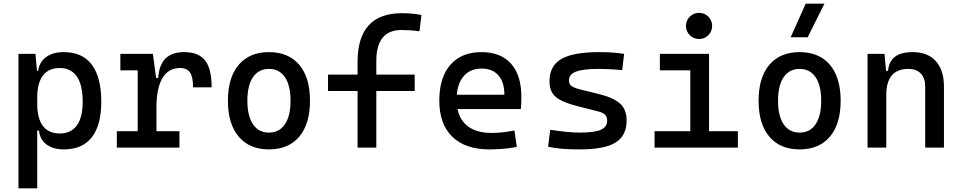

<svg xmlns="http://www.w3.org/2000/svg" viewBox="-20 -815 5313 1060"><path d="M82 224.6V-517.6H175.8L185.5 -408.2V224.6ZM332.5 9.8Q272.9 9.8 236.6 -17.6Q200.2 -44.9 195.3 -93.8H150.4L185.5 -241.2Q185.5 -161.1 217 -119.6Q248.5 -78.1 309.6 -78.1Q372.1 -78.1 404.3 -122.6Q436.5 -167 436.5 -253.9Q436.5 -345.7 404.3 -392.6Q372.1 -439.5 309.6 -439.5Q248.5 -439.5 217 -397.9Q185.5 -356.4 185.5 -276.4L150.4 -423.8H190.4Q197.3 -472.7 234.6 -500Q272 -527.3 332.5 -527.3Q434.6 -527.3 486.8 -458Q539.1 -388.7 539.1 -253.9Q539.1 -124 486.8 -57.1Q434.6 9.8 332.5 9.8Z M843.8 -222.7 813.5 -384.8H853.5Q862.3 -527.3 996.1 -527.3Q1076.2 -527.3 1112.3 -481.4Q1148.4 -435.5 1148.4 -333H1045.9Q1045.9 -389.6 1029.1 -414.6Q1012.2 -439.5 974.6 -439.5Q908.7 -439.5 876.2 -383.1Q843.8 -326.7 843.8 -222.7ZM625 0V-90.8H970.7V0ZM740.2 0V-517.6H824.2L843.8 -369.1V0ZM644.5 -426.8V-517.6H817.4L827.1 -426.8Z M1464.8 9.8Q1357.4 9.8 1297.9 -60.5Q1238.3 -130.9 1238.3 -258.8Q1238.3 -387.2 1297.9 -457.3Q1357.4 -527.3 1464.8 -527.3Q1572.8 -527.3 1632.1 -457.3Q1691.4 -387.2 1691.4 -258.8Q1691.4 -130.9 1632.1 -60.5Q1572.8 9.8 1464.8 9.8ZM1464.8 -83Q1522 -83 1553 -128.9Q1584 -174.8 1584 -258.8Q1584 -343.3 1553 -388.9Q1522 -434.6 1464.8 -434.6Q1407.7 -434.6 1376.7 -388.9Q1345.7 -343.3 1345.7 -258.8Q1345.7 -174.8 1376.7 -128.9Q1407.7 -83 1464.8 -83Z M1954.1 0V-473.6Q1954.1 -742.2 2199.2 -742.2Q2254.9 -742.2 2306.6 -732.4L2295.9 -642.6Q2265.1 -646.5 2241.7 -647.9Q2218.3 -649.4 2196.3 -649.4Q2057.6 -649.4 2057.6 -478.5V0ZM1791 -312.5V-403.3H2269.5V-312.5Z M2681.6 9.8Q2549.3 9.8 2477.3 -59.8Q2405.3 -129.4 2405.3 -259.8Q2405.3 -386.7 2466.3 -457Q2527.3 -527.3 2638.7 -527.3Q2743.7 -527.3 2801 -463.9Q2858.4 -400.4 2858.4 -279.3Q2858.4 -243.7 2855.5 -212.9H2492.2V-292H2764.6Q2764.6 -361.8 2731.4 -399.2Q2698.2 -436.5 2639.6 -436.5Q2573.7 -436.5 2537.4 -391.6Q2501 -346.7 2501 -264.6Q2501 -174.8 2551 -127.9Q2601.1 -81.1 2693.4 -81.1Q2725.6 -81.1 2756.8 -84.7Q2788.1 -88.4 2820.3 -94.7L2833 -3.9Q2787.1 4.9 2749 7.3Q2710.9 9.8 2681.6 9.8Z M3182.6 9.8Q3124 9.8 3082.3 6.3Q3040.5 2.9 3005.9 -4.9L3017.6 -98.6Q3068.8 -90.8 3108.2 -86.9Q3147.5 -83 3182.6 -83Q3261.2 -83 3296.6 -98.4Q3332 -113.8 3332 -147.5Q3332 -170.9 3319.6 -182.4Q3307.1 -193.8 3281.2 -200.2L3162.1 -230.5Q3085.4 -250 3049.6 -278.8Q3013.7 -307.6 3013.7 -366.2Q3013.7 -451.2 3078.9 -489.3Q3144 -527.3 3289.1 -527.3Q3326.7 -527.3 3359.1 -525.1Q3391.6 -522.9 3425.8 -517.6L3415 -427.7Q3375.5 -431.6 3345.2 -433.1Q3314.9 -434.6 3286.1 -434.6Q3199.2 -434.6 3160.2 -419.7Q3121.1 -404.8 3121.1 -371.1Q3121.1 -348.6 3137.2 -338.6Q3153.3 -328.6 3186.5 -320.3L3282.2 -296.9Q3363.8 -277.3 3401.6 -244.6Q3439.5 -211.9 3439.5 -149.4Q3439.5 -65.9 3378.4 -28.1Q3317.4 9.8 3182.6 9.8Z M3791 0V-488.3H3894.5V0ZM3593.8 0V-90.8H3800.8V0ZM3884.8 0V-90.8H4053.7V0ZM3623 -426.8V-517.6H3894.5V-426.8ZM3839.4 -599.6Q3809.6 -599.6 3788.3 -620.8Q3767.1 -642.1 3767.1 -671.9Q3767.1 -702.1 3788.3 -723.1Q3809.6 -744.1 3839.4 -744.1Q3869.6 -744.1 3890.6 -723.1Q3911.6 -702.1 3911.6 -671.9Q3911.6 -642.1 3890.6 -620.8Q3869.6 -599.6 3839.4 -599.6Z M4394.5 9.8Q4287.1 9.8 4227.5 -60.5Q4168 -130.9 4168 -258.8Q4168 -387.2 4227.5 -457.3Q4287.1 -527.3 4394.5 -527.3Q4502.4 -527.3 4561.8 -457.3Q4621.1 -387.2 4621.1 -258.8Q4621.1 -130.9 4561.8 -60.5Q4502.4 9.8 4394.5 9.8ZM4394.5 -83Q4451.7 -83 4482.7 -128.9Q4513.7 -174.8 4513.7 -258.8Q4513.7 -343.3 4482.7 -388.9Q4451.7 -434.6 4394.5 -434.6Q4337.4 -434.6 4306.4 -388.9Q4275.4 -343.3 4275.4 -258.8Q4275.4 -174.8 4306.4 -128.9Q4337.4 -83 4394.5 -83ZM4345.2 -609.4 4428.2 -794.9H4531.7L4439 -609.4Z M5087.9 0V-336.9Q5087.9 -383.8 5063.5 -409.2Q5039.1 -434.6 4995.1 -434.6Q4873 -434.6 4873 -291L4842.8 -423.8H4882.8Q4887.2 -476.1 4920.9 -501.7Q4954.6 -527.3 5019.5 -527.3Q5101.6 -527.3 5146.5 -477.5Q5191.4 -427.7 5191.4 -336.9V0ZM4769.5 0V-517.6H4863.3L4873 -408.2V0Z"/></svg>

Font: Cascadia Code
Style: Regular
Weight: 400
Monospace: yes
Designer: Aaron Bell
Foundry: Saja Typeworks
Version: Version 2106.017